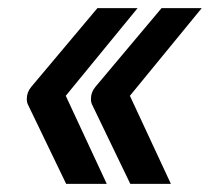

<svg xmlns="http://www.w3.org/2000/svg" viewBox="-20 -496 517 473"><path d="M49 -238Q46 -244 46 -252Q46 -269 57 -282L220 -476H319L142 -260L243 -43H143ZM207 -238Q204 -244 204 -252Q204 -269 215 -282L378 -476H477L300 -260L401 -43H301Z"/></svg>

Font: Niramit Medium
Style: Italic
Weight: 500
Italic angle: -10°
Designer: Katatrad Aksorn Co.,Ltd.
Foundry: Cadson Demak Co.,Ltd.
Version: Version 1.000; ttfautohint (v1.6)